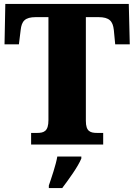

<svg xmlns="http://www.w3.org/2000/svg" viewBox="-20 -734 681 975"><path d="M138 0H504V-59H474C439 -59 416 -66 416 -120V-647H480C536 -647 553 -626 558 -582L565 -509H639L634 -714H7L3 -509H76L85 -582C90 -626 106 -647 162 -647H226V-124C226 -67 203 -59 168 -59H138ZM228 208V221H296C329 177 376 113 393 71V61H271C264 103 241 170 228 208Z"/></svg>

Font: Noto Serif Tamil SemiCondensed Black
Style: Regular
Weight: 900
Width: 4
Designer: Indian Type Foundry, Tom Grace, and the Monotype Design Team
Foundry: Monotype Imaging Inc.
Version: Version 2.004